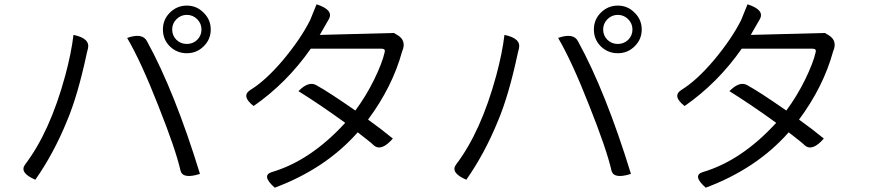

<svg xmlns="http://www.w3.org/2000/svg" viewBox="-20 -830 4040 891"><path d="M799 -645Q819 -626 847 -626Q875 -626 895 -645Q915 -665 915 -693Q915 -721 895 -741Q875 -761 847 -761Q819 -761 799 -741Q779 -721 779 -693Q779 -665 799 -645ZM768 -771Q801 -804 847 -804Q893 -804 925 -771Q958 -739 958 -693Q958 -647 925 -615Q893 -583 847 -583Q801 -583 768 -615Q736 -647 736 -693Q736 -739 768 -771ZM144 4Q69 -28 96 -66Q212 -218 283 -480Q311 -584 321 -668Q400 -652 388 -604L383 -584Q341 -387 291 -269Q229 -117 144 4ZM908 -23Q829 2 818 -37Q795 -138 714 -341Q634 -545 570 -654Q641 -679 662 -639Q791 -404 908 -23Z M1449 -810Q1530 -784 1506 -741L1464 -668L1808 -677L1825 -667Q1868 -641 1846 -591Q1801 -427 1688 -275Q1751 -230 1803 -187Q1750 -126 1715 -155Q1705 -166 1640 -216Q1491 -47 1255 41Q1192 -15 1240 -31Q1421 -84 1582 -260Q1466 -344 1365 -407Q1413 -456 1449 -434Q1504 -404 1629 -317Q1678 -383 1716 -460Q1754 -538 1765 -587Q1770 -604 1751 -604H1422Q1311 -445 1157 -338Q1098 -384 1141 -412Q1213 -456 1294 -552Q1375 -649 1419 -736L1449 -810Z M2799 -645Q2819 -626 2847 -626Q2875 -626 2895 -645Q2915 -665 2915 -693Q2915 -721 2895 -741Q2875 -761 2847 -761Q2819 -761 2799 -741Q2779 -721 2779 -693Q2779 -665 2799 -645ZM2768 -771Q2801 -804 2847 -804Q2893 -804 2925 -771Q2958 -739 2958 -693Q2958 -647 2925 -615Q2893 -583 2847 -583Q2801 -583 2768 -615Q2736 -647 2736 -693Q2736 -739 2768 -771ZM2144 4Q2069 -28 2096 -66Q2212 -218 2283 -480Q2311 -584 2321 -668Q2400 -652 2388 -604L2383 -584Q2341 -387 2291 -269Q2229 -117 2144 4ZM2908 -23Q2829 2 2818 -37Q2795 -138 2714 -341Q2634 -545 2570 -654Q2641 -679 2662 -639Q2791 -404 2908 -23Z M3449 -810Q3530 -784 3506 -741L3464 -668L3808 -677L3825 -667Q3868 -641 3846 -591Q3801 -427 3688 -275Q3751 -230 3803 -187Q3750 -126 3715 -155Q3705 -166 3640 -216Q3491 -47 3255 41Q3192 -15 3240 -31Q3421 -84 3582 -260Q3466 -344 3365 -407Q3413 -456 3449 -434Q3504 -404 3629 -317Q3678 -383 3716 -460Q3754 -538 3765 -587Q3770 -604 3751 -604H3422Q3311 -445 3157 -338Q3098 -384 3141 -412Q3213 -456 3294 -552Q3375 -649 3419 -736L3449 -810Z"/></svg>

Font: Swei Half Moon CJK TC
Style: DemiLight
Weight: 350
Version: Version 2.125